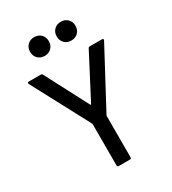

<svg xmlns="http://www.w3.org/2000/svg" viewBox="-216 -1025 1017 1136"><g transform="rotate(-30 292.5 -456.5)"><path d="M244 -11V-292Q244 -296 243 -297L35 -688Q34 -690 34 -693Q34 -700 42 -700H124Q133 -700 136 -693L289 -400Q290 -398 292 -398Q294 -398 295 -400L448 -693Q451 -700 460 -700H543Q548 -700 550.5 -696.5Q553 -693 550 -688L341 -297Q340 -296 340 -292V-11Q340 -1 330 -1H254Q244 -1 244 -11ZM319 -848Q319 -876 337 -894Q355 -912 383 -912Q411 -912 429 -894Q447 -876 447 -848Q447 -820 429 -802Q411 -784 383 -784Q355 -784 337 -802Q319 -820 319 -848ZM137 -848Q137 -876 155 -894Q173 -912 201 -912Q229 -912 247 -894Q265 -876 265 -848Q265 -820 247 -802Q229 -784 201 -784Q173 -784 155 -802Q137 -820 137 -848Z"/></g></svg>

Font: Amber EN Medium
Style: Regular
Weight: 500
Designer: Jeremy Tribby
Foundry: Tribby Type Co.
Version: Version 1.403 November 24, 2021